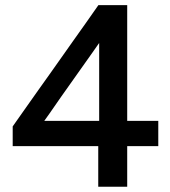

<svg xmlns="http://www.w3.org/2000/svg" viewBox="-20 -706 644 726"><path d="M351.5 0Q351.5 -48.5 351.5 -92.2Q351.5 -136 351.5 -194L355 -212V-425.5Q355 -478.5 355 -530.8Q355 -583 355 -636L436 -659Q408.5 -619.5 382 -582Q355.5 -544.5 329 -506.5L212.5 -342Q189.5 -309 166.8 -276.2Q144 -243.5 120 -210.5L116.5 -249H379.5H394.5Q422 -249 455.2 -249Q488.5 -249 521 -249Q553.5 -249 578.5 -249V-153.5Q553.5 -153.5 521 -153.5Q488.5 -153.5 455.2 -153.5Q422 -153.5 394.5 -153.5H28V-228Q48.5 -257.5 73.8 -293Q99 -328.5 124.5 -364.8Q150 -401 172 -431.5L258.5 -554Q282 -587 305.5 -620.2Q329 -653.5 352 -686.5H461Q461 -624.5 461 -564.8Q461 -505 461 -445.5V-194Q461 -136 461 -92.2Q461 -48.5 461 0Z"/></svg>

Font: Commissioner Thin Medium
Style: Regular
Weight: 500
Version: Version 1.000